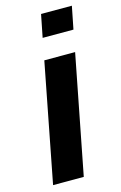

<svg xmlns="http://www.w3.org/2000/svg" viewBox="-113 -775 522 826"><g transform="rotate(-15 147.5 -362.5)"><path d="M137.7 -623.5 157.7 -724.6H294.9L274.9 -623.5ZM17.1 0 119.6 -528.3H256.8L153.8 0Z"/></g></svg>

Font: Liberation Sans
Style: Bold Italic
Weight: 700
Italic angle: -12°
Designer: Steve Matteson
Foundry: Ascender Corporation
Version: Version 2.1.5